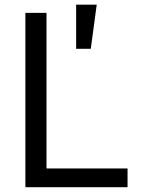

<svg xmlns="http://www.w3.org/2000/svg" viewBox="-20 -781 598 801"><path d="M358.7 -577.4 383.5 -761.4H297.6V-577.4ZM512.1 0V-78.1H174V-727.3H85.9V0Z"/></svg>

Font: Riot Sans 2.0
Style: Regular
Weight: 400
Designer: Rasmus Andersson
Foundry: rsms
Version: Version 3.006;hotconv 1.0.109;makeotfexe 2.5.65596